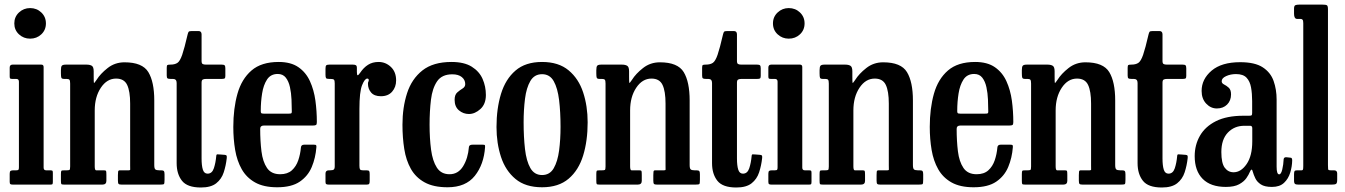

<svg xmlns="http://www.w3.org/2000/svg" viewBox="-20 -800 5828 832"><path d="M42 -698.5Q42 -727 62.2 -746Q82.5 -765 110.5 -765Q139 -765 159 -746Q179 -727 179 -698.5Q179 -670 159 -651.2Q139 -632.5 110.5 -632.5Q82.5 -632.5 62.2 -651.2Q42 -670 42 -698.5ZM50.5 -458H33Q25.5 -458 23.8 -460.2Q22 -462.5 22 -469.5V-507Q22 -520 34.5 -520H159Q169 -520 169 -509.5V-74Q169 -62 179.5 -62H196.5Q204 -62 206.5 -60.5Q209 -59 209 -51.5V-12.5Q209 -5 207.5 -2.5Q206 0 198 0H37Q28.5 0 25.2 -2Q22 -4 22 -12V-47Q22 -57 25.8 -59.5Q29.5 -62 38.5 -62H50.5Q58.5 -62 60.2 -64.8Q62 -67.5 62 -75.5V-446Q62 -458 50.5 -458Z M268.5 -458H258.5Q248 -458 246 -462.8Q244 -467.5 244 -482V-496Q244 -511 248.2 -515.5Q252.5 -520 265.5 -520H355Q369.5 -520 377.8 -515Q386 -510 386 -491V-468.5Q386 -444 387 -441Q388 -438 398.5 -454Q415 -480.5 446.5 -505.2Q478 -530 519.5 -530Q597 -530 622.8 -487.5Q648.5 -445 648.5 -364.5V-85Q648.5 -70 653 -66Q657.5 -62 669.5 -62H678Q687.5 -62 690.2 -58.5Q693 -55 693 -44.5V-21.5Q693 -5 690.5 -2.5Q688 0 672 0H508Q497 0 494 -3Q491 -6 491 -17.5V-41Q491 -49.5 491.8 -55.8Q492.5 -62 499 -62H538Q544.5 -62 544.2 -65.5Q544 -69 544 -83V-351Q544 -404.5 531 -432Q518 -459.5 483 -459.5Q443.5 -459.5 417 -419.8Q390.5 -380 390.5 -321.5V-79.5Q390.5 -62 396.5 -62H430.5Q438.5 -62 439.8 -58.5Q441 -55 441 -41.5V-16Q441 0 423 0H260Q247.5 0 245.8 -2.5Q244 -5 244 -17.5V-45.5Q244 -57.5 246 -59.8Q248 -62 260 -62H269Q277.5 -62 280.8 -63.5Q284 -65 284 -78.5V-438Q284 -451 280.8 -454.5Q277.5 -458 268.5 -458Z M962.5 -114Q959 -82.5 949.5 -53.2Q940 -24 917 -5.8Q894 12.5 850.5 12.5Q791.5 12.5 768.5 -16.8Q745.5 -46 745.5 -93V-440.5Q745.5 -458 729.5 -458H719.5Q709 -458 705.8 -460.5Q702.5 -463 702.5 -473V-506Q702.5 -516 705.2 -518Q708 -520 718 -520Q737.5 -520 748.8 -527.5Q760 -535 769.5 -562.5Q779 -590 793 -650.5Q795 -659 797.5 -662.2Q800 -665.5 811.5 -665.5H840Q853.5 -665.5 853.5 -651V-536Q853.5 -525.5 858 -522.8Q862.5 -520 872.5 -520H940.5Q950 -520 953.2 -517Q956.5 -514 956.5 -504V-470.5Q956.5 -461.5 952.8 -459.8Q949 -458 940.5 -458H873.5Q863.5 -458 858.5 -455.2Q853.5 -452.5 853.5 -441.5V-113.5Q853.5 -82.5 859 -65Q864.5 -47.5 879.5 -47.5Q899 -47.5 906.8 -71Q914.5 -94.5 917 -123Q917.5 -131.5 922 -131.2Q926.5 -131 935 -130.5L954 -129Q960.5 -128.5 962 -125Q963.5 -121.5 962.5 -114Z M991 -250Q991 -330 1009 -393.8Q1027 -457.5 1069.8 -494.5Q1112.5 -531.5 1187.5 -531.5Q1240.5 -531.5 1273.2 -508.8Q1306 -486 1323.2 -448Q1340.5 -410 1346.8 -364Q1353 -318 1353 -271Q1353 -261 1349.5 -258.5Q1346 -256 1335 -256H1123.5Q1107.5 -256 1107.5 -241.5Q1107.5 -189 1113 -144.2Q1118.5 -99.5 1137 -72.2Q1155.5 -45 1194 -45Q1226 -45 1244.8 -62Q1263.5 -79 1272.5 -105.5Q1281.5 -132 1284 -161Q1285 -173 1298 -173H1340.5Q1348.5 -173 1350 -170.5Q1351.5 -168 1351 -162Q1347.5 -116 1331 -76.5Q1314.5 -37 1279 -12.8Q1243.5 11.5 1181 11.5Q1122.5 11.5 1085.2 -9.5Q1048 -30.5 1027.5 -66.8Q1007 -103 999 -150.2Q991 -197.5 991 -250ZM1123.5 -307.5H1230Q1240 -307.5 1242.2 -309Q1244.5 -310.5 1244.5 -316.5Q1244.5 -340.5 1243.2 -368.8Q1242 -397 1236.5 -422.2Q1231 -447.5 1218.5 -463.5Q1206 -479.5 1183.5 -479.5Q1153 -479.5 1137.2 -455.5Q1121.5 -431.5 1115.8 -395Q1110 -358.5 1110 -321Q1109.5 -313 1111.8 -310.2Q1114 -307.5 1123.5 -307.5Z M1430.5 -438.5Q1430.5 -450.5 1427.5 -454.2Q1424.5 -458 1413 -458H1406Q1395 -458 1392.8 -461.8Q1390.5 -465.5 1390.5 -476.5V-502Q1390.5 -513 1393.5 -516.5Q1396.5 -520 1407 -520H1509Q1517.5 -520 1522 -517.5Q1526.5 -515 1526.5 -505.5V-488.5Q1526.5 -475 1529.5 -474Q1532.5 -473 1540.5 -484.5Q1555.5 -507 1574.8 -519.2Q1594 -531.5 1620.5 -531.5Q1651 -531.5 1673.8 -510Q1696.5 -488.5 1696.5 -451.5Q1696.5 -422.5 1679.2 -402.8Q1662 -383 1630.5 -383Q1602 -383 1588.2 -399Q1574.5 -415 1574.5 -437Q1574.5 -443.5 1576.2 -446Q1578 -448.5 1578 -452.5Q1578 -459.5 1571.5 -459.5Q1560.5 -459.5 1549 -430.8Q1537.5 -402 1537.5 -328V-82Q1537.5 -70.5 1540 -66.2Q1542.5 -62 1554 -62H1568.5Q1578 -62 1580 -58.2Q1582 -54.5 1582 -45V-16Q1582 -7 1579.8 -3.5Q1577.5 0 1568.5 0H1406Q1398.5 0 1394.5 -1.8Q1390.5 -3.5 1390.5 -11V-48Q1390.5 -62 1405.5 -62H1410.5Q1422 -62 1426.2 -65.2Q1430.5 -68.5 1430.5 -79.5Z M1724 -259.5Q1724 -334.5 1744 -396.2Q1764 -458 1810.5 -494.8Q1857 -531.5 1936.5 -531.5Q1991.5 -531.5 2024.2 -511Q2057 -490.5 2071.2 -458Q2085.5 -425.5 2085.5 -388.5Q2085.5 -349 2061.8 -327.5Q2038 -306 2012 -306Q1987.5 -306 1968.8 -321.8Q1950 -337.5 1950 -367.5Q1950 -389.5 1961.5 -399.5Q1973 -409.5 1984.5 -416.5Q1996 -423.5 1996 -435.5Q1996 -454 1981.2 -466Q1966.5 -478 1940 -478Q1895 -478 1874.2 -447.8Q1853.5 -417.5 1847.5 -367.8Q1841.5 -318 1841.5 -259.5Q1841.5 -200 1848 -151.2Q1854.5 -102.5 1873 -73.8Q1891.5 -45 1928 -45Q1965.5 -45 1986.8 -79.5Q2008 -114 2012 -163Q2013 -173 2027.5 -173H2071.5Q2080 -173 2081 -171.2Q2082 -169.5 2082 -163Q2077 -87.5 2037.5 -38Q1998 11.5 1919.5 11.5Q1858.5 11.5 1820 -9.8Q1781.5 -31 1760.5 -68.2Q1739.5 -105.5 1731.8 -154.5Q1724 -203.5 1724 -259.5Z M2131.5 -249.5Q2131.5 -329.5 2151 -393.2Q2170.5 -457 2213.8 -494.2Q2257 -531.5 2329 -531.5Q2400.5 -531.5 2444 -495.2Q2487.5 -459 2507 -399.5Q2526.5 -340 2526.5 -270Q2526.5 -190 2507 -126.2Q2487.5 -62.5 2444 -25.5Q2400.5 11.5 2329 11.5Q2257 11.5 2213.8 -24.5Q2170.5 -60.5 2151 -120Q2131.5 -179.5 2131.5 -249.5ZM2249 -270Q2249 -206 2255 -154Q2261 -102 2278.2 -71.8Q2295.5 -41.5 2329 -41.5Q2362.5 -41.5 2379.5 -71Q2396.5 -100.5 2402.8 -148.2Q2409 -196 2409 -250Q2409 -314 2402.8 -366Q2396.5 -418 2379.5 -448.2Q2362.5 -478.5 2329 -478.5Q2295.5 -478.5 2278.2 -449Q2261 -419.5 2255 -371.8Q2249 -324 2249 -270Z M2588.5 -458H2578.5Q2568 -458 2566 -462.8Q2564 -467.5 2564 -482V-496Q2564 -511 2568.2 -515.5Q2572.5 -520 2585.5 -520H2675Q2689.5 -520 2697.8 -515Q2706 -510 2706 -491V-468.5Q2706 -444 2707 -441Q2708 -438 2718.5 -454Q2735 -480.5 2766.5 -505.2Q2798 -530 2839.5 -530Q2917 -530 2942.8 -487.5Q2968.5 -445 2968.5 -364.5V-85Q2968.5 -70 2973 -66Q2977.5 -62 2989.5 -62H2998Q3007.5 -62 3010.2 -58.5Q3013 -55 3013 -44.5V-21.5Q3013 -5 3010.5 -2.5Q3008 0 2992 0H2828Q2817 0 2814 -3Q2811 -6 2811 -17.5V-41Q2811 -49.5 2811.8 -55.8Q2812.5 -62 2819 -62H2858Q2864.5 -62 2864.2 -65.5Q2864 -69 2864 -83V-351Q2864 -404.5 2851 -432Q2838 -459.5 2803 -459.5Q2763.5 -459.5 2737 -419.8Q2710.5 -380 2710.5 -321.5V-79.5Q2710.5 -62 2716.5 -62H2750.5Q2758.5 -62 2759.8 -58.5Q2761 -55 2761 -41.5V-16Q2761 0 2743 0H2580Q2567.5 0 2565.8 -2.5Q2564 -5 2564 -17.5V-45.5Q2564 -57.5 2566 -59.8Q2568 -62 2580 -62H2589Q2597.5 -62 2600.8 -63.5Q2604 -65 2604 -78.5V-438Q2604 -451 2600.8 -454.5Q2597.5 -458 2588.5 -458Z M3282.5 -114Q3279 -82.5 3269.5 -53.2Q3260 -24 3237 -5.8Q3214 12.5 3170.5 12.5Q3111.5 12.5 3088.5 -16.8Q3065.5 -46 3065.5 -93V-440.5Q3065.5 -458 3049.5 -458H3039.5Q3029 -458 3025.8 -460.5Q3022.5 -463 3022.5 -473V-506Q3022.5 -516 3025.2 -518Q3028 -520 3038 -520Q3057.5 -520 3068.8 -527.5Q3080 -535 3089.5 -562.5Q3099 -590 3113 -650.5Q3115 -659 3117.5 -662.2Q3120 -665.5 3131.5 -665.5H3160Q3173.5 -665.5 3173.5 -651V-536Q3173.5 -525.5 3178 -522.8Q3182.5 -520 3192.5 -520H3260.5Q3270 -520 3273.2 -517Q3276.5 -514 3276.5 -504V-470.5Q3276.5 -461.5 3272.8 -459.8Q3269 -458 3260.5 -458H3193.5Q3183.5 -458 3178.5 -455.2Q3173.5 -452.5 3173.5 -441.5V-113.5Q3173.5 -82.5 3179 -65Q3184.5 -47.5 3199.5 -47.5Q3219 -47.5 3226.8 -71Q3234.5 -94.5 3237 -123Q3237.5 -131.5 3242 -131.2Q3246.5 -131 3255 -130.5L3274 -129Q3280.5 -128.5 3282 -125Q3283.5 -121.5 3282.5 -114Z M3329.5 -698.5Q3329.5 -727 3349.8 -746Q3370 -765 3398 -765Q3426.5 -765 3446.5 -746Q3466.5 -727 3466.5 -698.5Q3466.5 -670 3446.5 -651.2Q3426.5 -632.5 3398 -632.5Q3370 -632.5 3349.8 -651.2Q3329.5 -670 3329.5 -698.5ZM3338 -458H3320.5Q3313 -458 3311.2 -460.2Q3309.5 -462.5 3309.5 -469.5V-507Q3309.5 -520 3322 -520H3446.5Q3456.5 -520 3456.5 -509.5V-74Q3456.5 -62 3467 -62H3484Q3491.5 -62 3494 -60.5Q3496.5 -59 3496.5 -51.5V-12.5Q3496.5 -5 3495 -2.5Q3493.5 0 3485.5 0H3324.5Q3316 0 3312.8 -2Q3309.5 -4 3309.5 -12V-47Q3309.5 -57 3313.2 -59.5Q3317 -62 3326 -62H3338Q3346 -62 3347.8 -64.8Q3349.5 -67.5 3349.5 -75.5V-446Q3349.5 -458 3338 -458Z M3556 -458H3546Q3535.5 -458 3533.5 -462.8Q3531.5 -467.5 3531.5 -482V-496Q3531.5 -511 3535.8 -515.5Q3540 -520 3553 -520H3642.5Q3657 -520 3665.2 -515Q3673.5 -510 3673.5 -491V-468.5Q3673.5 -444 3674.5 -441Q3675.5 -438 3686 -454Q3702.5 -480.5 3734 -505.2Q3765.5 -530 3807 -530Q3884.5 -530 3910.2 -487.5Q3936 -445 3936 -364.5V-85Q3936 -70 3940.5 -66Q3945 -62 3957 -62H3965.5Q3975 -62 3977.8 -58.5Q3980.5 -55 3980.5 -44.5V-21.5Q3980.5 -5 3978 -2.5Q3975.5 0 3959.5 0H3795.5Q3784.5 0 3781.5 -3Q3778.5 -6 3778.5 -17.5V-41Q3778.5 -49.5 3779.2 -55.8Q3780 -62 3786.5 -62H3825.5Q3832 -62 3831.8 -65.5Q3831.5 -69 3831.5 -83V-351Q3831.5 -404.5 3818.5 -432Q3805.5 -459.5 3770.5 -459.5Q3731 -459.5 3704.5 -419.8Q3678 -380 3678 -321.5V-79.5Q3678 -62 3684 -62H3718Q3726 -62 3727.2 -58.5Q3728.5 -55 3728.5 -41.5V-16Q3728.5 0 3710.5 0H3547.5Q3535 0 3533.2 -2.5Q3531.5 -5 3531.5 -17.5V-45.5Q3531.5 -57.5 3533.5 -59.8Q3535.5 -62 3547.5 -62H3556.5Q3565 -62 3568.2 -63.5Q3571.5 -65 3571.5 -78.5V-438Q3571.5 -451 3568.2 -454.5Q3565 -458 3556 -458Z M4009 -250Q4009 -330 4027 -393.8Q4045 -457.5 4087.8 -494.5Q4130.5 -531.5 4205.5 -531.5Q4258.5 -531.5 4291.2 -508.8Q4324 -486 4341.2 -448Q4358.5 -410 4364.8 -364Q4371 -318 4371 -271Q4371 -261 4367.5 -258.5Q4364 -256 4353 -256H4141.5Q4125.5 -256 4125.5 -241.5Q4125.5 -189 4131 -144.2Q4136.5 -99.5 4155 -72.2Q4173.5 -45 4212 -45Q4244 -45 4262.8 -62Q4281.5 -79 4290.5 -105.5Q4299.5 -132 4302 -161Q4303 -173 4316 -173H4358.5Q4366.5 -173 4368 -170.5Q4369.5 -168 4369 -162Q4365.5 -116 4349 -76.5Q4332.5 -37 4297 -12.8Q4261.5 11.5 4199 11.5Q4140.5 11.5 4103.2 -9.5Q4066 -30.5 4045.5 -66.8Q4025 -103 4017 -150.2Q4009 -197.5 4009 -250ZM4141.5 -307.5H4248Q4258 -307.5 4260.2 -309Q4262.5 -310.5 4262.5 -316.5Q4262.5 -340.5 4261.2 -368.8Q4260 -397 4254.5 -422.2Q4249 -447.5 4236.5 -463.5Q4224 -479.5 4201.5 -479.5Q4171 -479.5 4155.2 -455.5Q4139.5 -431.5 4133.8 -395Q4128 -358.5 4128 -321Q4127.5 -313 4129.8 -310.2Q4132 -307.5 4141.5 -307.5Z M4432.5 -458H4422.5Q4412 -458 4410 -462.8Q4408 -467.5 4408 -482V-496Q4408 -511 4412.2 -515.5Q4416.5 -520 4429.5 -520H4519Q4533.5 -520 4541.8 -515Q4550 -510 4550 -491V-468.5Q4550 -444 4551 -441Q4552 -438 4562.5 -454Q4579 -480.5 4610.5 -505.2Q4642 -530 4683.5 -530Q4761 -530 4786.8 -487.5Q4812.5 -445 4812.5 -364.5V-85Q4812.5 -70 4817 -66Q4821.5 -62 4833.5 -62H4842Q4851.5 -62 4854.2 -58.5Q4857 -55 4857 -44.5V-21.5Q4857 -5 4854.5 -2.5Q4852 0 4836 0H4672Q4661 0 4658 -3Q4655 -6 4655 -17.5V-41Q4655 -49.5 4655.8 -55.8Q4656.5 -62 4663 -62H4702Q4708.5 -62 4708.2 -65.5Q4708 -69 4708 -83V-351Q4708 -404.5 4695 -432Q4682 -459.5 4647 -459.5Q4607.5 -459.5 4581 -419.8Q4554.5 -380 4554.5 -321.5V-79.5Q4554.5 -62 4560.5 -62H4594.5Q4602.5 -62 4603.8 -58.5Q4605 -55 4605 -41.5V-16Q4605 0 4587 0H4424Q4411.5 0 4409.8 -2.5Q4408 -5 4408 -17.5V-45.5Q4408 -57.5 4410 -59.8Q4412 -62 4424 -62H4433Q4441.5 -62 4444.8 -63.5Q4448 -65 4448 -78.5V-438Q4448 -451 4444.8 -454.5Q4441.5 -458 4432.5 -458Z M5126.5 -114Q5123 -82.5 5113.5 -53.2Q5104 -24 5081 -5.8Q5058 12.5 5014.5 12.5Q4955.5 12.5 4932.5 -16.8Q4909.5 -46 4909.5 -93V-440.5Q4909.5 -458 4893.5 -458H4883.5Q4873 -458 4869.8 -460.5Q4866.5 -463 4866.5 -473V-506Q4866.5 -516 4869.2 -518Q4872 -520 4882 -520Q4901.5 -520 4912.8 -527.5Q4924 -535 4933.5 -562.5Q4943 -590 4957 -650.5Q4959 -659 4961.5 -662.2Q4964 -665.5 4975.5 -665.5H5004Q5017.5 -665.5 5017.5 -651V-536Q5017.5 -525.5 5022 -522.8Q5026.5 -520 5036.5 -520H5104.5Q5114 -520 5117.2 -517Q5120.5 -514 5120.5 -504V-470.5Q5120.5 -461.5 5116.8 -459.8Q5113 -458 5104.5 -458H5037.5Q5027.5 -458 5022.5 -455.2Q5017.5 -452.5 5017.5 -441.5V-113.5Q5017.5 -82.5 5023 -65Q5028.5 -47.5 5043.5 -47.5Q5063 -47.5 5070.8 -71Q5078.5 -94.5 5081 -123Q5081.5 -131.5 5086 -131.2Q5090.5 -131 5099 -130.5L5118 -129Q5124.5 -128.5 5126 -125Q5127.5 -121.5 5126.5 -114Z M5157 -123.5Q5157 -172 5179.8 -211.8Q5202.5 -251.5 5249.2 -275Q5296 -298.5 5369 -298.5H5393Q5401.5 -298.5 5403.8 -300.5Q5406 -302.5 5406 -311.5V-362Q5406 -394.5 5401.2 -421Q5396.5 -447.5 5381.8 -463.2Q5367 -479 5336 -479Q5312.5 -479 5293.2 -470.2Q5274 -461.5 5274 -448Q5274 -439 5284.2 -434Q5294.5 -429 5304.5 -420Q5314.5 -411 5314.5 -391Q5314.5 -364 5297.5 -347Q5280.5 -330 5253 -330Q5226.5 -330 5206.8 -351Q5187 -372 5187 -406Q5187 -457 5230.2 -493.8Q5273.5 -530.5 5354 -530.5Q5418 -530.5 5452 -508.2Q5486 -486 5499 -449Q5512 -412 5512 -368.5V-77.5Q5512 -44.5 5523 -44.5Q5531.5 -44.5 5536.5 -65.8Q5541.5 -87 5542.5 -110Q5543.5 -120 5556 -118.5L5573.5 -116.5Q5579.5 -116 5579.5 -104.5Q5579 -78.5 5571 -52Q5563 -25.5 5544.2 -7.8Q5525.5 10 5492 10H5491.5Q5460 10 5443.5 -1Q5427 -12 5419.8 -27.2Q5412.5 -42.5 5409 -55Q5404.5 -75 5396 -55Q5391.5 -43.5 5381 -28.2Q5370.5 -13 5349.5 -1.5Q5328.5 10 5292 10Q5226 10 5191.5 -25Q5157 -60 5157 -123.5ZM5272.5 -141Q5272.5 -93 5287.2 -73.2Q5302 -53.5 5325.5 -53.5Q5357.5 -53.5 5382 -89Q5406.5 -124.5 5406.5 -188V-244.5Q5406.5 -255 5397 -255H5372.5Q5329 -255 5300.8 -225.5Q5272.5 -196 5272.5 -141Z M5616 -718H5601Q5587.5 -718 5587.5 -740.5V-762.5Q5587.5 -775 5593.2 -777.5Q5599 -780 5610 -780H5710.5Q5725 -780 5729.8 -777.2Q5734.5 -774.5 5734.5 -760V-84.5Q5734.5 -71 5735.2 -66.5Q5736 -62 5746.5 -62H5760.5Q5774.5 -62 5774.5 -48.5V-21Q5774.5 -6 5769.2 -3Q5764 0 5750 0H5607Q5596 0 5591.8 -3Q5587.5 -6 5587.5 -18V-44.5Q5587.5 -54 5589.5 -58Q5591.5 -62 5601 -62H5620.5Q5624.5 -62 5626 -64.8Q5627.5 -67.5 5627.5 -81V-699.5Q5627.5 -711.5 5624.2 -714.8Q5621 -718 5616 -718Z"/></svg>

Font: Besley* Condensed Medium
Style: Regular
Weight: 500
Width: 3
Designer: Owen Earl
Foundry: indestructible type*
Version: Version 3.000; ttfautohint (v1.8.3)